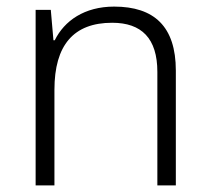

<svg xmlns="http://www.w3.org/2000/svg" viewBox="-20 -655 636 582"><path d="M326 -635C236 -635 175 -592 146 -533H142L134 -625H88V-93H145V-383C145 -518 203 -586 320 -586C409 -586 457 -539 457 -437V-93H513V-441C513 -575 447 -635 326 -635Z"/></svg>

Font: Noto Sans Telugu UI Light
Style: Regular
Weight: 300
Designer: Jelle Bosma - Monotype Design Team
Foundry: Monotype Imaging Inc.
Version: Version 2.005